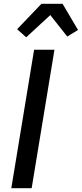

<svg xmlns="http://www.w3.org/2000/svg" viewBox="-20 -999 434 1019"><path d="M40 0 161 -735H269L148 0ZM119 -801 71 -844 200 -979H312L394 -840L337 -805L247 -919Z"/></svg>

Font: Iosevka Aile Semibold Oblique
Style: Regular
Weight: 600
Italic angle: -9°
Designer: Belleve Invis
Foundry: Belleve Invis
Version: Version 31.1.0; ttfautohint (v1.8.4)